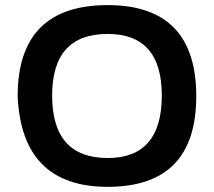

<svg xmlns="http://www.w3.org/2000/svg" viewBox="-20 -723 833 748"><path d="M399.4 -107.4Q610.4 -107.4 610.4 -351.1Q610.4 -590.8 399.4 -590.8Q183.1 -590.8 183.1 -351.1Q183.1 -107.4 399.4 -107.4ZM48.8 -348.1Q48.8 -703.1 399.4 -703.1Q744.6 -703.1 744.6 -348.1Q744.6 4.9 399.4 4.9Q64.5 4.9 48.8 -348.1Z"/></svg>

Font: Voltera
Style: Bold
Weight: 700
Designer: Bernd Montag
Version: Version 1.301